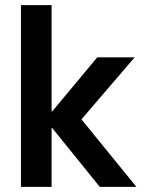

<svg xmlns="http://www.w3.org/2000/svg" viewBox="-20 -727 568 747"><path d="M61.5 -707H180.7V-293H182.6L358.4 -503.9H503.9L296.9 -262.7L510.7 0H368.2L182.6 -229.5H180.7V0H61.5Z"/></svg>

Font: Wanted Sans SemiBold
Style: Regular
Weight: 600
Designer: Original Design by Kil Hyung-jin and Kang Hanbin, Wanted Lab, Inc; Hangeul from Source Han Sans by Jang Soo-young and Ka
Foundry: Wanted Lab, Inc.
Version: Version 1.003